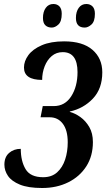

<svg xmlns="http://www.w3.org/2000/svg" viewBox="-20 -931 541 961"><path d="M191 10Q121 10 79.5 -7Q38 -24 20 -50.5Q2 -77 2 -107Q2 -145 25.5 -165.5Q49 -186 84 -186Q84 -125 108 -84.5Q132 -44 196 -44Q239 -44 266 -68.5Q293 -93 306 -132.5Q319 -172 319 -219Q319 -279 294.5 -311.5Q270 -344 229 -344H183L194 -400H249Q305 -400 336.5 -449Q368 -498 368 -570Q368 -670 294 -670Q262 -670 239 -650.5Q216 -631 203.5 -599Q191 -567 191 -531Q100 -531 100 -593Q100 -625 122 -655Q144 -685 189 -704.5Q234 -724 301 -724Q394 -724 443 -681.5Q492 -639 492 -569Q492 -487 445 -437.5Q398 -388 330 -373L329 -371Q356 -364 382.5 -345Q409 -326 427 -295Q445 -264 445 -220Q445 -150 412 -98.5Q379 -47 321.5 -18.5Q264 10 191 10ZM404 -793Q360 -793 360 -841Q360 -872 374 -891.5Q388 -911 412 -911Q431 -911 443 -899Q455 -887 455 -862Q455 -824 438 -808.5Q421 -793 404 -793ZM239 -793Q219 -793 207 -804.5Q195 -816 195 -841Q195 -872 209 -891.5Q223 -911 247 -911Q266 -911 277.5 -899Q289 -887 289 -862Q289 -824 272.5 -808.5Q256 -793 239 -793Z"/></svg>

Font: Noto Serif ExtraCondensed SemiBold
Style: Italic
Weight: 600
Width: 2
Italic angle: -12°
Designer: Monotype Design Team
Foundry: Monotype Imaging Inc.
Version: Version 2.013